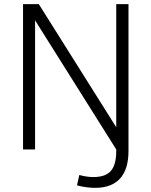

<svg xmlns="http://www.w3.org/2000/svg" viewBox="-20 -720 729 925"><path d="M438 185Q419 185 396 182Q373 179 351 173L362 123Q380 128 397 130.5Q414 133 430 133Q488 133 514 103.5Q540 74 540 8V0L149 -622V0H91V-700H167L540 -107V-700H599V8Q599 95 558.5 140Q518 185 438 185Z"/></svg>

Font: Pathway Extreme 8pt Thin 12pt
Style: Regular
Weight: 100
Version: Version 1.001;gftools[0.9.26]